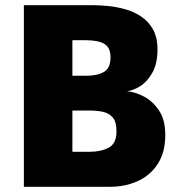

<svg xmlns="http://www.w3.org/2000/svg" viewBox="-20 -720 690 740"><path d="M72 0V-700H337Q362 -700 394.8 -697Q427.5 -694 461.2 -684.8Q495 -675.5 523.5 -656.8Q552 -638 569.5 -607Q587 -576 587 -529Q587 -476 568 -441.2Q549 -406.5 521.8 -388.8Q494.5 -371 469 -368.5Q500 -366 534.2 -348.2Q568.5 -330.5 592.8 -294.2Q617 -258 617 -200Q617 -133 588.2 -88.5Q559.5 -44 511 -22Q462.5 0 403 0ZM259 -428H311Q356 -428 381 -443Q406 -458 406 -499Q406 -536.5 382.2 -550.8Q358.5 -565 311 -565H259ZM259 -135H327Q369 -135 399 -151Q429 -167 429 -214Q429 -249.5 415 -266.5Q401 -283.5 377.8 -288.8Q354.5 -294 326 -294H259Z"/></svg>

Font: Trispace ExtraBold
Style: Regular
Weight: 800
Designer: Tyler Finck
Foundry: Etcetera Type Company
Version: Version 1.210; ttfautohint (v1.8.3)